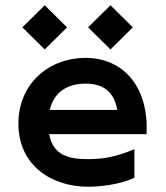

<svg xmlns="http://www.w3.org/2000/svg" viewBox="-20 -695 630 730"><path d="M150 -507 235 -591 150 -675 65 -591ZM50 -225C50 -65 177 15 315 15C356 15 433 8 491 -19V-128C419 -97 368 -90 315 -90C243 -90 182 -103 167 -185H537C547 -363 450 -475 305 -475C167 -475 50 -378 50 -225ZM169 -277C186 -347 238 -377 305 -377C370 -377 413 -349 426 -277ZM315 -591 400 -507 485 -591 400 -675Z"/></svg>

Font: KT Kiyosuna Sans Bold
Style: Regular
Weight: 700
Designer: [Zen Kaku Gothic] Yoshimichi Ohira
Version: Version 1.010;Glyphs 3.1.2 (3151)